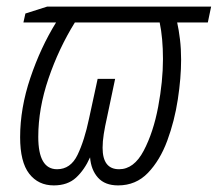

<svg xmlns="http://www.w3.org/2000/svg" viewBox="-20 -552 660 582"><path d="M143 10Q185 10 210.5 -13.5Q236 -37 253 -75Q256 -37 277 -13.5Q298 10 338 10Q392 10 428.5 -28Q465 -66 487 -125.5Q509 -185 519 -250.5Q529 -316 529 -371Q529 -404 525.5 -433Q522 -462 517 -484H610L620 -532H123L57 -511L51 -484H150Q103 -408 72 -316Q41 -224 41 -136Q41 -61 68.5 -25.5Q96 10 143 10ZM153 -39Q96 -39 96 -137Q96 -223 127 -314Q158 -405 207 -484H464Q474 -436 474 -373Q474 -306 459.5 -228.5Q445 -151 415.5 -95Q386 -39 341 -39Q291 -39 291 -104Q291 -123 294.5 -145.5Q298 -168 305 -199L329 -313H276L250 -193Q236 -126 215 -82.5Q194 -39 153 -39Z"/></svg>

Font: Noto Sans Display SemiCondensed Light
Style: Italic
Weight: 300
Width: 4
Italic angle: -12°
Designer: Monotype Design Team
Foundry: Monotype Imaging Inc.
Version: Version 1.900